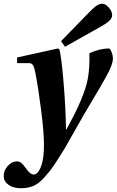

<svg xmlns="http://www.w3.org/2000/svg" viewBox="-34 -760 621 1022"><path d="M291 -541 436 -690Q464 -719 479.5 -729.5Q495 -740 510 -740Q528 -740 545.5 -719.5Q563 -699 563 -680Q563 -662 545.5 -647Q528 -632 495 -614L312 -511ZM-14 180Q-16 151 5.5 125.5Q27 100 54 99Q69 99 78 106Q87 113 101 132Q126 169 145 169Q172 169 189 112Q200 75 200 10Q200 -55 185 -173Q170 -291 156 -363Q150 -398 142.5 -411.5Q135 -425 119 -424H57V-454L274 -502L282 -498Q293 -457 304.5 -320Q316 -183 317 -72H320Q415 -243 433 -339Q444 -398 442 -477Q498 -502 546 -502Q552 -502 559.5 -483.5Q567 -465 567 -448Q567 -433 558.5 -409.5Q550 -386 529 -348.5Q508 -311 494 -287Q480 -263 450 -213Q415 -155 366 -68Q317 19 311 29Q272 92 252.5 121Q233 150 203 183.5Q173 217 144 229.5Q115 242 77 242Q36 242 11 223.5Q-14 205 -14 180Z"/></svg>

Font: Heuristica
Style: Bold Italic
Weight: 700
Italic angle: -13°
Version: Version 1.0.2